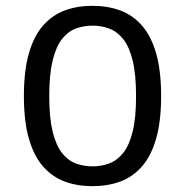

<svg xmlns="http://www.w3.org/2000/svg" viewBox="-20 -624 635 659"><path d="M297 -604Q350 -604 393 -588Q436 -572 467.5 -536Q499 -500 516 -440.5Q533 -381 533 -294Q533 -208 516 -148.5Q499 -89 467.5 -53Q436 -17 393 -1Q350 15 297 15Q245 15 202 -1Q159 -17 127.5 -53Q96 -89 79 -148.5Q62 -208 62 -294Q62 -381 79 -440.5Q96 -500 127.5 -536Q159 -572 202 -588Q245 -604 297 -604ZM298 -536Q266 -536 239 -525.5Q212 -515 192 -489Q172 -463 160.5 -415.5Q149 -368 149 -294Q149 -220 160.5 -173Q172 -126 192 -100Q212 -74 239 -63.5Q266 -53 298 -53Q329 -53 356 -63.5Q383 -74 403.5 -100Q424 -126 435.5 -173Q447 -220 447 -294Q447 -368 435.5 -415.5Q424 -463 403.5 -489Q383 -515 356 -525.5Q329 -536 298 -536Z"/></svg>

Font: Podkova VF Beta
Style: Regular
Weight: 400
Designer: Ilya Yudin
Foundry: Cyreal (www.cyreal.org)
Version: Version 2.100